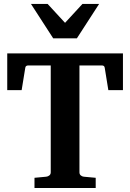

<svg xmlns="http://www.w3.org/2000/svg" viewBox="-20 -937 649 957"><path d="M520 -487.8 502 -599.1Q500.5 -610.8 487.8 -610.8H376V-78.1Q376 -68.4 382.6 -62.7Q389.2 -57.1 397.9 -56.2L457 -50.8V0H151.9V-50.8L210 -56.2Q219.2 -57.1 226.1 -62.7Q232.9 -68.4 232.9 -78.1V-610.8H121.1Q107.4 -610.8 106 -599.1L87.9 -487.8H16.1V-670.9H592.8V-487.8ZM363.3 -746.1H245.1L134.3 -917.5H217.3L304.2 -823.2L391.1 -917.5H474.1Z"/></svg>

Font: Charis SIL
Style: Bold
Weight: 700
Foundry: SIL International
Version: Version 4.112